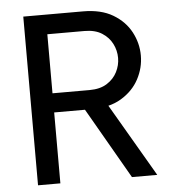

<svg xmlns="http://www.w3.org/2000/svg" viewBox="-53 -789 773 839"><g transform="rotate(-5 334.0 -370.0)"><path d="M342 -311H137V-395H341Q387 -395 417 -414Q447 -433 462 -462.5Q477 -492 477 -524Q477 -557 462 -586.5Q447 -616 417 -635Q387 -654 341 -654H137V-740H342Q421 -740 473 -709Q525 -678 551 -629Q577 -580 577 -526Q577 -472 551 -423Q525 -374 473 -342.5Q421 -311 342 -311ZM603 0H492L293 -346L397 -353ZM178 0H80V-740H178Z"/></g></svg>

Font: Be Vietnam Pro Variable Thin
Style: Regular
Weight: 100
Designer: Lam Bao, Tony Le, Vietanh Nguyen
Foundry: Yellow Type Foundry
Version: Version 1.002